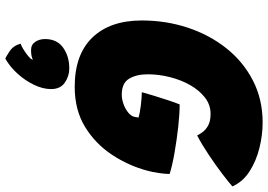

<svg xmlns="http://www.w3.org/2000/svg" viewBox="-160 -548 989 708"><g transform="rotate(90 334.0 -194.5)"><path d="M300.5 24Q181.5 24 118.8 -41.2Q56 -106.5 56 -223.5Q56 -312.5 82.5 -392.8Q109 -473 158.5 -535.2Q208 -597.5 277.5 -633.2Q347 -669 432.5 -669Q478 -669 525.8 -657.2Q573.5 -645.5 612 -621Q650.5 -596.5 668 -557.5Q653.5 -544.5 622 -520.5Q590.5 -496.5 552.5 -471Q514.5 -445.5 480 -427.5Q476.5 -435 468.2 -446.8Q460 -458.5 443.8 -467.8Q427.5 -477 400 -477Q367 -477 340.2 -456.2Q313.5 -435.5 294.2 -401.5Q275 -367.5 264.8 -326.8Q254.5 -286 254.5 -245.5Q254.5 -203.5 270.8 -176.5Q287 -149.5 329.5 -149.5Q346 -149.5 363.8 -155.8Q381.5 -162 395 -172.8Q408.5 -183.5 411.5 -196.5Q412.5 -202 413 -205.2Q413.5 -208.5 414 -211.5Q407.5 -213.5 395.5 -215.8Q383.5 -218 369.2 -219.8Q355 -221.5 342 -222.5Q329 -223.5 320.5 -223.5Q325 -240.5 333.2 -267.2Q341.5 -294 350.2 -320.5Q359 -347 365.5 -363Q399.5 -363 447.5 -357.8Q495.5 -352.5 543 -344.2Q590.5 -336 622 -326Q622 -309.5 618.5 -286Q615 -262.5 610 -244Q591.5 -174.5 551 -113.2Q510.5 -52 448.2 -14Q386 24 300.5 24ZM196.5 280Q190 277.5 169.5 264Q149 250.5 141.5 223.5Q150.5 220.5 163.5 212.5Q176.5 204.5 187.2 195.5Q198 186.5 199.5 181.5Q200.5 179.5 200.5 178Q195 181.5 186.5 183.2Q178 185 165.5 185Q145 185 134.8 169.5Q124.5 154 124.5 133.5Q124.5 89 156.5 66.5Q188.5 44 232.5 44Q261.5 44 285.2 60.5Q309 77 309 111Q309 141.5 293.2 174.2Q277.5 207 252 235Q226.5 263 196.5 280Z"/></g></svg>

Font: Grandstander Thin Black
Style: Italic
Weight: 900
Italic angle: -15°
Version: Version 1.200